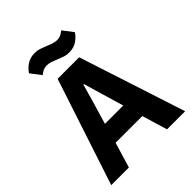

<svg xmlns="http://www.w3.org/2000/svg" viewBox="-250 -1048 1185 1185"><g transform="rotate(-45 342.5 -455.5)"><path d="M665 0H507L457 -166H224L174 0H20L250 -698H438ZM420 -295 377 -440 342 -560H337L303 -440L260 -295ZM415 -762Q393 -762 375 -768Q357 -774 338 -782Q316 -791 298 -797.5Q280 -804 260 -804Q243 -804 230 -798Q217 -792 201 -779L149 -847Q167 -874 195 -892.5Q223 -911 263 -911Q286 -911 303.5 -905Q321 -899 340 -891Q362 -882 380.5 -875.5Q399 -869 418 -869Q435 -869 448 -875Q461 -881 477 -894L529 -826Q511 -799 483 -780.5Q455 -762 415 -762Z"/></g></svg>

Font: IBM Plex Sans
Style: Bold
Weight: 700
Designer: Mike Abbink, Paul van der Laan, Pieter van Rosmalen
Foundry: Bold Monday
Version: Version 3.201